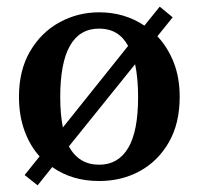

<svg xmlns="http://www.w3.org/2000/svg" viewBox="-20 -530 597 577"><path d="M499 -478 453 -421Q484 -388 502 -342.5Q520 -297 520 -239Q520 -159 487.5 -102.5Q455 -46 400.5 -16Q346 14 278 14Q196 14 137 -28L93 27L54 -4L99 -60Q70 -92 53.5 -137.5Q37 -183 37 -239Q37 -319 70.5 -376Q104 -433 159 -463Q214 -493 278 -493Q354 -493 414 -453L460 -510ZM161 -238Q161 -212 163 -189.5Q165 -167 169 -147L365 -392Q337 -444 278 -444Q161 -444 161 -238ZM278 -35Q335 -35 365 -85Q395 -135 395 -238Q395 -295 386 -337L187 -90Q217 -35 278 -35Z"/></svg>

Font: Source Serif Pro SemiBold
Style: Regular
Weight: 600
Designer: Frank Grießhammer
Foundry: Adobe Systems Incorporated
Version: Version 3.001;hotconv 1.0.111;makeotfexe 2.5.65597